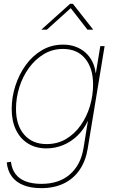

<svg xmlns="http://www.w3.org/2000/svg" viewBox="-20 -770 602 1002"><path d="M195.8 211.9Q141.6 211.9 102.8 196.5Q64 181.2 41.7 151.1Q19.5 121.1 15.1 77.6L37.1 74.2Q41.5 112.3 60.8 137.9Q80.1 163.6 114 176.5Q147.9 189.5 196.3 189.5Q287.6 189.5 344.2 140.6Q400.9 91.8 415.5 4.9L438.5 -136.7H437Q417.5 -94.2 384.5 -62.3Q351.6 -30.3 309.8 -12.9Q268.1 4.4 222.7 4.4Q167 4.4 126.2 -21Q85.4 -46.4 63.2 -92.5Q41 -138.7 41 -201.2Q41 -262.2 60.1 -321.8Q79.1 -381.3 114.3 -430.2Q149.4 -479 199 -508.1Q248.5 -537.1 309.1 -537.1Q345.2 -537.1 374.8 -526.1Q404.3 -515.1 426.3 -495.4Q448.2 -475.6 461.7 -448.7Q475.1 -421.9 479 -389.6H480.5L503.4 -529.3H525.9L437.5 6.8Q426.8 71.3 394.8 117.4Q362.8 163.6 312.5 187.7Q262.2 211.9 195.8 211.9ZM223.1 -18.1Q280.3 -18.1 325.2 -44.9Q370.1 -71.8 401.6 -116.7Q433.1 -161.6 449.5 -216.8Q465.8 -272 465.8 -329.1Q465.8 -413.6 424.6 -464.1Q383.3 -514.6 308.6 -514.6Q253.9 -514.6 208.7 -487.5Q163.6 -460.4 130.9 -415.3Q98.1 -370.1 80.8 -314.5Q63.5 -258.8 63.5 -201.7Q63.5 -116.7 106.2 -67.4Q148.9 -18.1 223.1 -18.1ZM224.6 -615.2H196.8L197.3 -616.7L345.7 -750H360.4L465.3 -616.7L464.8 -615.2H436.5L349.1 -727.5Z"/></svg>

Font: Inter 24pt Thin
Style: Italic
Weight: 250
Italic angle: -9.3988°
Version: Version 4.001;git-66647c0bb